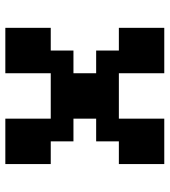

<svg xmlns="http://www.w3.org/2000/svg" viewBox="23 -671 648 734"><g transform="rotate(-90 347.0 -304.0)"><path d="M86.8 0V-173.6H173.6V-260.4H260.4V-347.2H173.6V-434H86.8V-607.6H260.4V-434H434V-607.6H607.6V-434H520.8V-347.2H434V-260.4H520.8V-173.6H607.6V0H434V-173.6H260.4V0Z"/></g></svg>

Font: 8-bit Operator+ 8
Style: Bold
Weight: 700
Designer: GrandChaos9000
Version: Version 1.3.0 - August 1, 2014